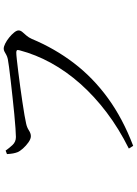

<svg xmlns="http://www.w3.org/2000/svg" viewBox="129 -852 741 1040"><g transform="rotate(-90 500.0 -332.5)"><path d="M277.4 -617.3Q291.7 -617.3 324.5 -619.6Q357.3 -621.9 401.3 -626.1Q445.3 -630.3 492.2 -635.5Q539 -640.7 582 -645.5Q625 -650.2 656.5 -654.6Q688 -659 699.7 -661.2Q712.8 -664.1 722.2 -669.3Q731.6 -674.6 739.6 -679Q747.7 -683.4 755.8 -683.4Q767.3 -683.4 783.6 -675.2Q800 -667 816.3 -653.8Q832.5 -640.7 843.6 -626.9Q854.7 -613.2 854.7 -603Q854.7 -592.4 846 -582.2Q837.2 -571.9 826.7 -560Q816.3 -548.1 808.8 -531.3Q756.7 -406.5 677.6 -303Q598.5 -199.4 487.9 -118.9Q377.4 -38.4 229.5 17.9L214.8 -5.6Q322.7 -59.4 410.4 -125.8Q498 -192.2 565.4 -268Q632.7 -343.8 678.4 -426.9Q724 -509.9 747.1 -597.6Q750.5 -609.5 746.5 -612.4Q742.6 -615.3 734.6 -615.3Q724.1 -615.3 695.8 -612.2Q667.5 -609.1 628.8 -604.3Q590.1 -599.5 547.7 -593.7Q505.3 -587.8 465.6 -581.9Q425.8 -576 395.1 -570.7Q364.4 -565.4 350.4 -562Q329.6 -557.7 313.3 -547Q296.9 -536.3 281.9 -536.3Q267 -536.3 248.6 -549.3Q230.2 -562.3 215.1 -579.2Q200.1 -596.2 195.1 -608.7Q190.9 -619.8 188.5 -632.5Q186.1 -645.1 184.8 -665.7L203.9 -673.1Q216.2 -655 233.6 -636.2Q251 -617.3 277.4 -617.3Z"/></g></svg>

Font: Noto Serif TC
Style: Regular
Weight: 200
Designer: Ryoko NISHIZUKA 西塚涼子 (kana & ideographs); Frank Grießhammer (Latin, Greek & Cyrillic); Wenlong ZHANG 张文龙 (bopomofo); San
Foundry: Adobe
Version: Version 2.001;hotconv 1.1.0;makeotfexe 2.6.0